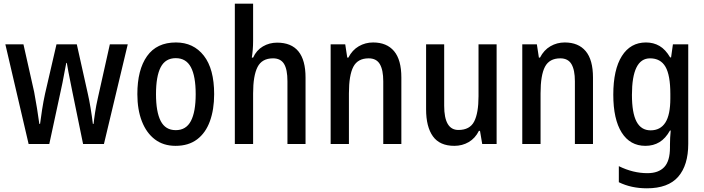

<svg xmlns="http://www.w3.org/2000/svg" viewBox="-20 -780 3816 1040"><path d="M372 -283Q368 -304 362 -333Q356 -362 350.5 -391Q345 -420 342 -439H339Q335 -419 329.5 -390Q324 -361 318.5 -332Q313 -303 308 -283L247 0H135L9 -540H107L165 -282Q173 -240 180.5 -193Q188 -146 193 -109H197Q201 -141 208 -186Q215 -231 224 -272L286 -540H396L456 -271Q463 -241 470.5 -196Q478 -151 483 -109H487Q489 -131 495 -170.5Q501 -210 510 -249L575 -540H672L543 0H430Z M1140 -270Q1140 -187 1117 -123.5Q1094 -60 1047.5 -25Q1001 10 931 10Q865 10 819 -25Q773 -60 748.5 -123Q724 -186 724 -270Q724 -402 776.5 -476Q829 -550 933 -550Q1028 -550 1084 -478.5Q1140 -407 1140 -270ZM825 -270Q825 -174 850.5 -124.5Q876 -75 932 -75Q988 -75 1014 -124.5Q1040 -174 1040 -270Q1040 -367 1014 -416Q988 -465 932 -465Q876 -465 850.5 -416Q825 -367 825 -270Z M1351 -558Q1351 -534 1349 -510Q1347 -486 1344 -468H1351Q1369 -508 1404 -528.5Q1439 -549 1481 -549Q1635 -549 1635 -360V0H1537V-340Q1537 -404 1518.5 -434Q1500 -464 1459 -464Q1399 -464 1375 -417Q1351 -370 1351 -274V0H1252V-760H1351Z M2001 -550Q2075 -550 2114.5 -503Q2154 -456 2154 -360V0H2056V-340Q2056 -401 2037.5 -432.5Q2019 -464 1977 -464Q1918 -464 1894 -418.5Q1870 -373 1870 -274V0H1771V-540H1850L1861 -468H1867Q1888 -509 1923.5 -529.5Q1959 -550 2001 -550Z M2670 -540V0H2592L2580 -71H2574Q2554 -31 2519 -10.5Q2484 10 2441 10Q2362 10 2325 -41.5Q2288 -93 2288 -188V-540H2386V-207Q2386 -76 2463 -76Q2525 -76 2548.5 -122Q2572 -168 2572 -259V-540Z M3039 -550Q3113 -550 3152.5 -503Q3192 -456 3192 -360V0H3094V-340Q3094 -401 3075.5 -432.5Q3057 -464 3015 -464Q2956 -464 2932 -418.5Q2908 -373 2908 -274V0H2809V-540H2888L2899 -468H2905Q2926 -509 2961.5 -529.5Q2997 -550 3039 -550Z M3479 -550Q3520 -550 3552.5 -531Q3585 -512 3610 -469H3615L3625 -540H3708V-1Q3708 115 3653.5 177.5Q3599 240 3484 240Q3399 240 3332 207V120Q3409 158 3487 158Q3547 158 3578 125Q3609 92 3609 19V4Q3609 -12 3610 -33.5Q3611 -55 3613 -73H3609Q3585 -30 3552 -10Q3519 10 3476 10Q3393 10 3347.5 -62Q3302 -134 3302 -267Q3302 -403 3348.5 -476.5Q3395 -550 3479 -550ZM3501 -464Q3403 -464 3403 -266Q3403 -168 3428 -121Q3453 -74 3504 -74Q3557 -74 3584 -116Q3611 -158 3611 -247V-271Q3611 -373 3584.5 -418.5Q3558 -464 3501 -464Z"/></svg>

Font: Noto Sans Telugu Condensed Medium
Style: Regular
Weight: 500
Width: 3
Designer: Jelle Bosma - Monotype Design Team
Foundry: Monotype Imaging Inc.
Version: Version 2.005; ttfautohint (v1.8.4.7-5d5b)